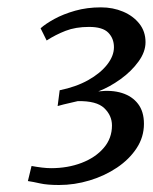

<svg xmlns="http://www.w3.org/2000/svg" viewBox="-20 -928 426 535"><path d="M144.4 -412.5Q111.4 -412.5 91.5 -417Q71.6 -421.5 57.7 -423.5L67.9 -465.5Q82.7 -462.8 96.7 -461.1Q110.8 -459.4 122.4 -459.4Q168.9 -459.4 207.5 -474.2Q246.1 -489 269 -515.8Q292 -542.5 292 -578.4Q292 -606.1 270.5 -626.7Q248.9 -647.3 196.6 -646.2Q190.2 -644.7 179.1 -642.1Q168 -639.6 157.3 -637Q146.5 -634.3 140.6 -632.5L146.3 -676.5Q191.8 -685.8 225.7 -704.7Q259.5 -723.7 278.5 -747.9Q297.5 -772.1 297.5 -796.4Q297.5 -820.8 281.8 -836.9Q266.1 -853 228.1 -853Q190.6 -853 162.7 -842.1Q134.7 -831.2 110 -815.2L93.1 -849.2Q107 -861.7 131.6 -875.2Q156.3 -888.7 189.3 -898.1Q222.4 -907.5 261.3 -907.5Q294.7 -907.5 322.9 -895.6Q351.1 -883.7 368.3 -862Q385.5 -840.3 385.5 -810.4Q385.5 -783.2 365.7 -756.2Q346 -729.1 315.6 -707.2Q285.1 -685.3 253.8 -673.3Q291.1 -677.8 319.7 -668.9Q348.4 -659.9 364.7 -638.5Q381.1 -617.1 381.1 -583Q381.1 -546.1 360.7 -515.1Q340.4 -484.1 306.1 -461Q271.9 -438 229.8 -425.3Q187.7 -412.5 144.4 -412.5Z"/></svg>

Font: Merriweather 7pt Light
Style: Italic
Weight: 300
Italic angle: -7.8°
Designer: Eben Sorkin
Foundry: Eben Sorkin
Version: Version 2.200;gftools[0.9.31]